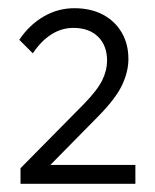

<svg xmlns="http://www.w3.org/2000/svg" viewBox="-20 -726 379 468"><path d="M30 -278V-316L185 -473Q218 -507 229.5 -531Q241 -555 241 -578Q241 -615 219 -636.5Q197 -658 159 -658Q130 -658 105 -642Q80 -626 60 -596L27 -629Q51 -665 86 -685.5Q121 -706 161 -706Q201 -706 230.5 -690.5Q260 -675 276.5 -647Q293 -619 293 -582Q293 -552 278 -519.5Q263 -487 221 -444L90 -311L88 -324H310V-278Z"/></svg>

Font: SUSE Light
Style: Regular
Weight: 300
Designer: Rene Bieder
Foundry: SUSE
Version: Version 1.000